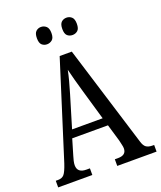

<svg xmlns="http://www.w3.org/2000/svg" viewBox="-163 -1012 935 1115"><g transform="rotate(-20 304.5 -455.0)"><path d="M1 0V-41H16Q40 -41 53 -56Q66 -71 82 -119L270 -714H345L538 -89Q546 -61 560 -51Q574 -41 600 -41H609V0H366V-41H386Q437 -41 437 -83Q437 -92 433.5 -106.5Q430 -121 427 -135L396 -240H175L146 -142Q142 -130 138.5 -114.5Q135 -99 135 -88Q135 -41 190 -41H212V0ZM192 -289H381L327 -475Q314 -520 304 -556.5Q294 -593 287 -623Q281 -593 272 -559Q263 -525 251 -485ZM383 -803Q364 -803 351 -814.5Q338 -826 338 -856Q338 -886 351 -898Q364 -910 383 -910Q401 -910 414.5 -898Q428 -886 428 -856Q428 -826 414.5 -814.5Q401 -803 383 -803ZM225 -803Q207 -803 194 -814.5Q181 -826 181 -856Q181 -886 194 -898Q207 -910 225 -910Q243 -910 257 -898Q271 -886 271 -856Q271 -826 257 -814.5Q243 -803 225 -803Z"/></g></svg>

Font: Noto Serif Armenian Condensed
Style: Regular
Weight: 400
Width: 3
Designer: Monotype Design Team
Foundry: Monotype Imaging Inc.
Version: Version 2.008; ttfautohint (v1.8.4.7-5d5b)